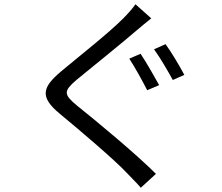

<svg xmlns="http://www.w3.org/2000/svg" viewBox="-20 -821 1040 900"><path d="M639 -569 586 -546C612 -507 649 -439 670 -398L726 -422C705 -460 664 -532 639 -569ZM756 -614 702 -590C730 -552 767 -488 790 -446L844 -470C823 -510 782 -579 756 -614ZM615 -801C603 -783 578 -755 558 -735C491 -667 341 -549 266 -486C177 -411 166 -366 260 -288C352 -212 518 -71 572 -13C593 10 620 35 640 59L711 -6C615 -102 431 -254 341 -326C277 -379 278 -394 338 -446C411 -506 553 -620 621 -679C638 -693 668 -719 689 -735Z"/></svg>

Font: Source Han Sans KR Regular
Style: Regular
Weight: 400
Designer: Ryoko NISHIZUKA (kana & ideographs); Paul D. Hunt (Latin, Greek & Cyrillic); Wenlong ZHANG (bopomofo); Sandoll Communica
Foundry: Adobe Systems Incorporated
Version: Version 1.004;PS 1.004;hotconv 1.0.82;makeotf.lib2.5.63406